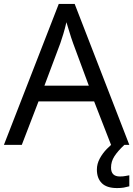

<svg xmlns="http://www.w3.org/2000/svg" viewBox="-20 -737 679 977"><path d="M545 0 459 -221H176L91 0H0L279 -717H360L638 0ZM352 -517Q349 -525 342 -546Q335 -567 328.5 -589.5Q322 -612 318 -624Q311 -593 302 -563.5Q293 -534 287 -517L206 -301H432ZM545 116Q545 161 590 161Q607 161 618.5 158.5Q630 156 638 155V211Q624 215 610 217.5Q596 220 576 220Q523 220 498 195Q473 170 473 126Q473 97 487.5 70Q502 43 523.5 21Q545 -1 565 -15L613 0Q579 32 562 58.5Q545 85 545 116Z"/></svg>

Font: Noto Sans Nushu
Style: Regular
Weight: 400
Designer: Lisa Huang
Foundry: Lisa Huang
Version: Version 1.003; ttfautohint (v1.8.4.7-5d5b)